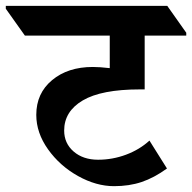

<svg xmlns="http://www.w3.org/2000/svg" viewBox="-89 -642 653 652"><path d="M128.9 -198.7Q128.9 -155.3 161.1 -127.4Q193.4 -99.6 244.1 -99.6Q293 -99.6 338.9 -116.7Q384.8 -133.8 418.5 -164.6L478 -69.8Q434.1 -38.1 391.8 -23.9Q349.6 -9.8 298.3 -9.8Q237.8 -9.8 176 -44.2Q114.3 -78.6 74.2 -134.8Q34.2 -190.9 34.2 -252Q34.2 -325.2 87.9 -369.9Q141.6 -414.6 226.1 -414.6Q250 -414.6 283.7 -410.6V-521H-4.4L-69.3 -612.3V-622.1H479L543.5 -530.8V-521H402.3V-338.4H386.2Q255.4 -338.4 192.1 -301Q128.9 -263.7 128.9 -198.7Z"/></svg>

Font: Noto Serif Devanagari
Style: Bold
Weight: 700
Designer: Monotype Design Team
Foundry: Monotype Imaging Inc.
Version: Version 1.01